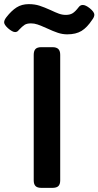

<svg xmlns="http://www.w3.org/2000/svg" viewBox="-108 -908 476 928"><path d="M119 -771Q90 -784 74 -789.5Q58 -795 42 -795Q22 -795 11 -788Q0 -781 -17 -763Q-24 -753 -35 -753Q-48 -753 -70 -772Q-88 -789 -88 -800Q-88 -811 -77 -825Q-53 -856 -28 -872Q-3 -888 31 -888Q60 -888 83 -880.5Q106 -873 137 -859Q160 -848 176.5 -842Q193 -836 210 -836Q230 -836 243 -844Q256 -852 272 -873Q280 -884 292 -884Q306 -884 326 -868Q348 -850 348 -837Q348 -826 338 -813Q313 -775 286 -758.5Q259 -742 217 -742Q194 -742 171.5 -749.5Q149 -757 119 -771ZM55 -36V-643Q55 -662 63.5 -671Q72 -680 92 -680H145Q165 -680 174 -671Q183 -662 183 -643V-36Q183 -18 174.5 -9Q166 0 145 0H92Q72 0 63.5 -9Q55 -18 55 -36Z"/></svg>

Font: Mitr
Style: Regular
Weight: 400
Designer: Thanarat Vachiruckul
Foundry: Cadson Demak
Version: Version 1.003